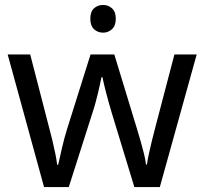

<svg xmlns="http://www.w3.org/2000/svg" viewBox="-20 -757 826 776"><path d="M397 -737Q417 -737 432.5 -723.5Q448 -710 448 -681Q448 -653 432.5 -639Q417 -625 397 -625Q375 -625 360 -639Q345 -653 345 -681Q345 -710 360 -723.5Q375 -737 397 -737ZM431 -303Q425 -324 419 -344.5Q413 -365 408.5 -383.5Q404 -402 400 -418Q396 -434 394 -445H390Q388 -434 384.5 -418Q381 -402 376.5 -383Q372 -364 366.5 -343.5Q361 -323 354 -302L258 -1H158L11 -537H102L176 -251Q184 -222 191 -192.5Q198 -163 203.5 -136.5Q209 -110 211 -91H215Q218 -103 222 -121Q226 -139 230.5 -159Q235 -179 240.5 -199Q246 -219 251 -235L346 -537H442L534 -235Q541 -212 548.5 -186Q556 -160 562 -135.5Q568 -111 570 -92H574Q576 -109 581.5 -134.5Q587 -160 594.5 -190.5Q602 -221 610 -251L685 -537H775L626 -1H523Z"/></svg>

Font: lsinhala25
Style: Book
Weight: 400
Designer: Jelle Bosma - Monotype Design Team
Foundry: Monotype Imaging Inc.
Version: Version 2.003